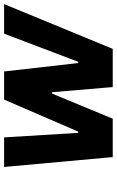

<svg xmlns="http://www.w3.org/2000/svg" viewBox="163 -732 569 935"><g transform="rotate(-90 447.5 -264.5)"><path d="M102 -529H246L268 -168H274L430 -529H567L608 -168H614L751 -529H895L677 0H491L466 -295H459L337 0H150Z"/></g></svg>

Font: Be Vietnam ExtraBold
Style: Italic
Weight: 800
Italic angle: -9.778°
Designer: Gabriel Lam
Foundry: TypeRant
Version: Version 3.000